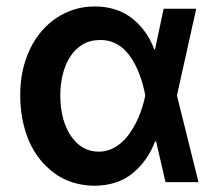

<svg xmlns="http://www.w3.org/2000/svg" viewBox="-20 -573 688 604"><path d="M275.9 11.4Q203.5 9.9 152.3 -27.3Q97.7 -67.1 70.7 -130.7Q43.7 -194.6 43.7 -272.7Q43.3 -314.3 51.5 -351.2Q59.7 -388.1 74.8 -419.4Q89.8 -450.6 111.3 -475.5Q132.8 -500.4 159.1 -517.6Q185.4 -534.8 215.7 -543.9Q246.1 -552.9 279.1 -552.6Q346.6 -552.6 394.2 -516.3Q441.4 -480.1 465.6 -417.6H467.7L494.7 -545.5H597.3L536.6 -272.7L604.4 0H500.7L470.9 -128.6H468Q444.6 -66.8 397.4 -28.1Q349.8 11 275.9 11.4ZM290.5 -95.9Q306.8 -95.9 321.4 -100.7Q335.9 -105.5 348.5 -114Q361.2 -122.5 372 -133.9Q382.8 -145.2 391.3 -158.7Q409.4 -185.7 420.5 -215.6Q431.5 -245.4 436.8 -271.3L437.1 -272.7L436.8 -274.1Q424.4 -339.1 396.3 -385.3Q358.3 -447.1 295.8 -447.1Q264.6 -447.4 240.9 -433.6Q217.3 -419.7 201.5 -395.8Q185.7 -371.8 177.7 -340Q169.7 -308.2 169.7 -273.1Q169.7 -194.6 203.5 -144.9Q236.9 -95.9 290.5 -95.9Z"/></svg>

Font: Linik Sans SemiBold
Style: Regular
Weight: 600
Designer: Fonts by Rasmus Andersson / Changes by Cristiano Sobral with parts from Marc Monis
Foundry: rsms
Version: Version 3.020; ttfautohint (v1.6)